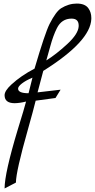

<svg xmlns="http://www.w3.org/2000/svg" viewBox="-20 -793 535 1083"><path d="M5.9 -255.9Q5.9 -280.8 43.9 -315.9Q99.1 -366.7 174.8 -405.8Q233.9 -606.9 259.8 -658.2Q294.9 -727.1 324.2 -746.1Q367.2 -772.9 413.1 -772.9Q459 -772.9 478 -747.1Q495.1 -723.6 495.1 -692.4Q495.1 -689.5 495.1 -686Q490.2 -560.1 224.1 -393.1L191.9 -272L321.8 -287.1L293 -240.2L181.2 -225.1Q168 -170.9 137.2 -62Q70.3 173.8 69.8 236.8L5.9 270Q5.9 184.1 80.1 -62Q118.2 -185.1 127 -220.2Q91.8 -211.4 63 -210.9Q5.9 -210.9 5.9 -255.9ZM82 -293Q82 -267.1 141.1 -267.1L163.1 -355Q125 -338.9 103.5 -322Q82 -305.2 82 -293ZM241.2 -452.1Q296.4 -486.3 359.1 -544.2Q421.9 -602.1 423.8 -645Q423.8 -647 423.8 -648.9Q423.8 -688 383.8 -688Q327.6 -688 300.8 -633.8Q279.8 -591.8 263.9 -533Q248 -474.1 241.2 -452.1Z"/></svg>

Font: Marck Script
Style: Regular
Weight: 400
Designer: Denis Masharov, Marck Fogel
Foundry: Denis Masharov
Version: Version 1.002